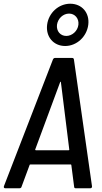

<svg xmlns="http://www.w3.org/2000/svg" viewBox="-22 -1011 548 1031"><path d="M328 -764C390 -764 444 -814 452 -878C460 -942 418 -991 355 -991C293 -991 239 -942 231 -878C223 -814 265 -764 328 -764ZM349 -938C380 -938 403 -912 399 -878C395 -844 365 -818 334 -818C302 -818 280 -844 284 -878C289 -912 317 -938 349 -938ZM385 0H462C469 0 473 -4 472 -11L375 -691C375 -696 371 -700 365 -700H274C268 -700 264 -696 262 -691L-1 -11C-3 -4 0 0 7 0H82C88 0 93 -3 94 -9L137 -125C137 -127 140 -128 142 -128H356C358 -128 360 -128 361 -125L376 -9C376 -3 379 0 385 0ZM167 -208 301 -570C302 -573 304 -573 305 -570L350 -208C351 -206 348 -204 346 -204H171C169 -204 166 -206 167 -208Z"/></svg>

Font: Barlow Semi Condensed Medium
Style: Italic
Weight: 500
Width: 4
Italic angle: -7°
Designer: Jeremy Tribby
Foundry: Tribby Type
Version: Version 1.422;hotconv 1.0.109;makeotfexe 2.5.65596